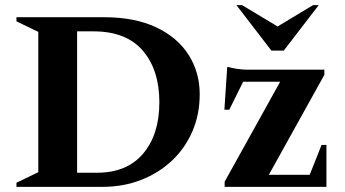

<svg xmlns="http://www.w3.org/2000/svg" viewBox="-20 -727 1344 747"><path d="M44 0V-16L129 -57V-603L44 -644V-660H385Q504 -660 587 -621Q670 -582 713.5 -514Q757 -446 757 -360Q757 -282 728.5 -216Q700 -150 649 -102Q598 -54 529 -27Q460 0 378 0ZM344 -605H280V-55H358Q474 -55 537 -129.5Q600 -204 600 -329Q600 -455 535.5 -530Q471 -605 344 -605ZM854 0V-20L1070 -409H926L872 -300H853L864 -466H869Q883 -462 903.5 -459Q924 -456 941 -456H1242V-436L1026 -47H1185L1231 -163H1250V0ZM1036 -530 900 -707H922L1060 -624L1198 -707H1220L1084 -530Z"/></svg>

Font: Spectral SC
Style: Bold
Weight: 700
Designer: Jean-Baptiste Levee
Foundry: Production Type
Version: Version 2.001